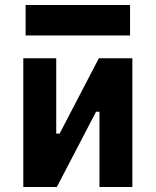

<svg xmlns="http://www.w3.org/2000/svg" viewBox="-20 -752 626 772"><path d="M170.9 0V-214.8H219.7L377.4 -517.6H411.6V-302.7H366.2L208.5 0ZM73.7 0V-517.6H206.1V0ZM379.9 0V-517.6H512.2V0ZM83 -609.4V-731.9H502.9V-609.4Z"/></svg>

Font: Cascadia Code
Style: Regular
Weight: 400
Monospace: yes
Designer: Aaron Bell
Foundry: Saja Typeworks
Version: Version 2106.017